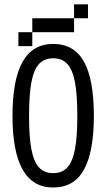

<svg xmlns="http://www.w3.org/2000/svg" viewBox="-20 -832 478 862"><path d="M218.8 9.8Q127 9.8 81.5 -70.8Q36.1 -151.4 36.1 -311.5Q36.1 -474.6 81.5 -554.7Q127 -634.8 218.8 -634.8Q312.5 -634.8 356.9 -555.2Q401.4 -475.6 401.4 -311.5Q401.4 -150.4 356.9 -70.3Q312.5 9.8 218.8 9.8ZM218.8 -54.7Q258.8 -54.7 282.2 -80.1Q305.7 -105.5 316.4 -161.1Q327.1 -216.8 327.1 -311.5Q327.1 -407.2 316.4 -463.4Q305.7 -519.5 282.2 -544.9Q258.8 -570.3 218.8 -570.3Q178.7 -570.3 155.3 -544.9Q131.8 -519.5 121.1 -463.4Q110.4 -407.2 110.4 -311.5Q110.4 -216.8 121.1 -161.1Q131.8 -105.5 155.3 -80.1Q178.7 -54.7 218.8 -54.7ZM250 -750V-687.5H187.5V-750ZM375 -812.5V-750H312.5V-812.5ZM312.5 -750V-687.5H250V-750ZM187.5 -750V-687.5H125V-750ZM125 -687.5V-625H62.5V-687.5Z"/></svg>

Font: Sudo Variable
Style: Regular
Weight: 400
Monospace: yes
Designer: Jens Kutilek
Foundry: Jens Kutilek
Version: Version 0.040